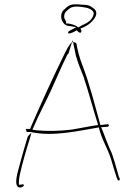

<svg xmlns="http://www.w3.org/2000/svg" viewBox="-20 -831 614 883"><path d="M67 4C67 -4 68 -13 70 -22C83 -83 101 -142 119 -200L125 -223C227 -202 339 -229 435 -245V-243C448 -189 474 -151 490 -101C495 -85 511 -29 516 -16L521 -4V-3C522 -1 524 0 527 -1C535 -4 529 -13 527 -18H526V-20C514 -60 502 -113 486 -144C475 -169 463 -201 452 -230L445 -246L475 -248C478 -249 481 -251 481 -256C481 -257 477 -260 476 -260L442 -256L439 -266C415 -352 391 -448 359 -531C346 -564 337 -599 331 -632C330 -634 322 -637 316 -637L329 -575C339 -540 351 -510 367 -471V-469C389 -404 407 -333 427 -270L431 -256L417 -254C404 -252 391 -250 377 -247L310 -235C255 -228 193 -227 146 -232L129 -235L136 -250C158 -302 189 -360 214 -414C239 -470 263 -525 289 -578V-580L292 -581C293 -582 295 -585 296 -588L311 -637C310 -637 309 -636 308 -635C298 -624 286 -603 276 -582C224 -476 169 -356 121 -245L119 -238H101C100 -238 99 -238 99 -237C99 -234 101 -229 103 -224H127C121 -218 115 -211 109 -205V-204H108C95 -162 82 -117 71 -75C65 -51 34 38 77 31L87 26C92 24 90 14 82 17L67 19ZM272 -784C252 -763 262 -726 284 -715C287 -713 290 -713 294 -712L331 -706L299 -689C293 -685 293 -681 293 -678C293 -678 296 -677 297 -677C302 -676 324 -685 333 -692C337 -686 347 -678 351 -681C356 -685 355 -692 350 -700L363 -705C402 -721 444 -768 411 -792C390 -808 387 -808 351 -810C302 -815 295 -806 272 -784ZM276 -762C277 -776 294 -787 299 -791C317 -809 367 -797 379 -795C380 -795 413 -787 411 -767C405 -738 381 -725 358 -715L340 -705C327 -715 308 -723 286 -723H284V-733C280 -739 272 -749 276 -762ZM311 -637H316L314 -646ZM329 -575V-576ZM516 -18Z"/></svg>

Font: Stray Cat
Style: HlExt
Weight: 100
Version: Version 1.0